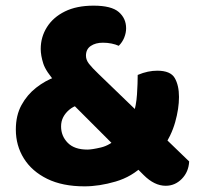

<svg xmlns="http://www.w3.org/2000/svg" viewBox="-20 -643 713 679"><path d="M554 -116 489 -60Q447 -18 389 -1Q331 16 279 16Q201 16 147 -10.5Q93 -37 64.5 -82.5Q36 -128 36 -185Q36 -235 56 -271.5Q76 -308 108 -333Q140 -358 176 -371L255 -271Q238 -266 224.5 -254.5Q211 -243 203.5 -228.5Q196 -214 196 -196Q196 -162 219.5 -138Q243 -114 289 -114Q305 -114 337 -121.5Q369 -129 399 -158L451 -237Q462 -270 464.5 -309.5Q467 -349 467 -378Q486 -386 503 -389.5Q520 -393 536 -393Q583 -393 598 -367Q613 -341 613 -300Q613 -259 599.5 -211Q586 -163 554 -116ZM566 14Q526 14 488 -24L207 -305L180 -348Q142 -390 133 -418.5Q124 -447 124 -470Q124 -512 146 -547Q168 -582 209.5 -602.5Q251 -623 311 -623Q374 -623 400 -600.5Q426 -578 426 -543Q426 -527 419.5 -510.5Q413 -494 400 -481Q389 -486 374.5 -489Q360 -492 344 -492Q318 -492 301 -480.5Q284 -469 284 -446Q284 -431 295 -417Q306 -403 329 -381L649 -72Q647 -35 623 -10.5Q599 14 566 14Z"/></svg>

Font: Baloo Bhaijaan 2 ExtraBold
Style: Regular
Weight: 800
Designer: Sanskriti Dholi, Noopur Datye and Ek Type
Foundry: Ek Type
Version: Version 1.701